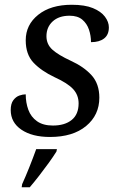

<svg xmlns="http://www.w3.org/2000/svg" viewBox="-20 -565 504 806"><path d="M190 10Q115 10 70 -20.5Q25 -51 25 -103Q25 -130 36 -144.5Q47 -159 61.5 -164Q76 -169 88 -169Q88 -134 99 -104Q110 -74 135.5 -56Q161 -38 202 -38Q252 -38 281 -61.5Q310 -85 310 -131Q310 -166 287 -191Q264 -216 209 -241Q154 -267 121 -301.5Q88 -336 88 -396Q88 -461 140.5 -503Q193 -545 281 -545Q336 -545 370 -531Q404 -517 420.5 -495Q437 -473 437 -450Q437 -419 417 -403.5Q397 -388 362 -388Q362 -415 353.5 -440.5Q345 -466 325.5 -482.5Q306 -499 272 -499Q227 -499 201 -475Q175 -451 175 -413Q175 -379 200 -356.5Q225 -334 277 -310Q332 -285 364.5 -249Q397 -213 397 -155Q397 -82 341.5 -36Q286 10 190 10ZM73 208Q88 175 103.5 136Q119 97 132 61H219L217 71Q204 92 184.5 119Q165 146 144 173Q123 200 105 221H71Z"/></svg>

Font: NotoSerif-Italic
Style: Regular
Weight: 400
Italic angle: -12°
Designer: Monotype Design Team
Foundry: Monotype Imaging Inc.
Version: Version 2.007; ttfautohint (v1.8) -l 8 -r 50 -G 200 -x 14 -D